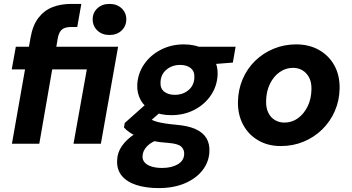

<svg xmlns="http://www.w3.org/2000/svg" viewBox="-20 -735 1798 982"><path d="M41 0 108 -380H40L61 -496H128L136 -541Q147 -605 176 -643Q205 -681 247.5 -698Q290 -715 344 -715H396L375 -597H344Q313 -597 297.5 -584.5Q282 -572 276 -542L268 -496H584L496 0H356L424 -380H247L181 0ZM540 -556Q502 -556 478 -579Q454 -602 454 -636Q454 -670 478 -692.5Q502 -715 540 -715Q578 -715 602 -692.5Q626 -670 626 -636Q626 -602 602 -579Q578 -556 540 -556Z M792 227Q726 227 677 211Q628 195 602.5 163.5Q577 132 579 86Q580 45 604 11Q628 -23 669.5 -50Q711 -77 769 -97L805 -27Q755 -11 732.5 12.5Q710 36 709 63Q708 83 720.5 96.5Q733 110 756 117Q779 124 809 124Q857 124 889 105.5Q921 87 922 53Q923 30 907 15Q891 0 842 -4Q796 -7 759 -14.5Q722 -22 693.5 -32.5Q665 -43 645 -56.5Q625 -70 614 -83L618 -106L745 -219L831 -188L688 -63L740 -132Q750 -125 761 -120Q772 -115 787.5 -111Q803 -107 825.5 -103.5Q848 -100 880 -97Q942 -92 980.5 -74.5Q1019 -57 1036 -28Q1053 1 1051 40Q1049 93 1016 135.5Q983 178 925.5 202.5Q868 227 792 227ZM856 -146Q799 -146 759.5 -166.5Q720 -187 700 -222.5Q680 -258 682 -302Q685 -359 716.5 -405.5Q748 -452 801.5 -480Q855 -508 920 -508Q977 -508 1016.5 -487Q1056 -466 1075.5 -431Q1095 -396 1093 -352Q1090 -294 1058.5 -247.5Q1027 -201 974.5 -173.5Q922 -146 856 -146ZM874 -250Q916 -250 944.5 -274.5Q973 -299 974 -338Q976 -370 955.5 -386.5Q935 -403 902 -403Q860 -403 831 -378.5Q802 -354 801 -314Q799 -283 819.5 -266.5Q840 -250 874 -250ZM983 -400 978 -496H1185L1171 -415Z M1416 12Q1350 12 1300 -17.5Q1250 -47 1223 -98Q1196 -149 1197 -214Q1198 -276 1221 -330Q1244 -384 1284.5 -423.5Q1325 -463 1379 -485.5Q1433 -508 1495 -508Q1561 -508 1611.5 -479.5Q1662 -451 1690 -400.5Q1718 -350 1717 -283Q1716 -221 1692.5 -167Q1669 -113 1628 -73Q1587 -33 1533 -10.5Q1479 12 1416 12ZM1434 -108Q1473 -108 1503.5 -130Q1534 -152 1553 -190Q1572 -228 1573 -277Q1574 -313 1561.5 -337.5Q1549 -362 1527.5 -375Q1506 -388 1479 -388Q1441 -388 1410 -366Q1379 -344 1360.5 -306Q1342 -268 1341 -219Q1340 -184 1352 -159Q1364 -134 1386 -121Q1408 -108 1434 -108Z"/></svg>

Font: DM Sans 28pt ExtraBold
Style: Italic
Weight: 800
Italic angle: -10°
Version: Version 4.004;gftools[0.9.30]